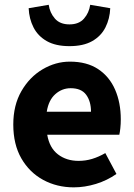

<svg xmlns="http://www.w3.org/2000/svg" viewBox="-20 -786 573 818"><path d="M294.4 12.2Q222.7 12.2 164.1 -19.5Q105.5 -51.3 71 -111.1Q36.6 -170.9 36.6 -255.4Q36.6 -337.9 71.3 -397.9Q106 -458 161.4 -490.7Q216.8 -523.4 277.8 -523.4Q350.1 -523.4 398.2 -491.5Q446.3 -459.5 470.5 -403.8Q494.6 -348.1 494.6 -277.8Q494.6 -258.3 492.7 -240Q490.7 -221.7 488.3 -211.9H181.2Q190.9 -155.8 227.1 -128.2Q263.2 -100.6 314.9 -100.6Q344.7 -100.6 372.8 -109.1Q400.9 -117.7 428.7 -133.8L476.1 -44.9Q436.5 -17.1 388.7 -2.4Q340.8 12.2 294.4 12.2ZM179.2 -310.1H367.7Q367.7 -354 347.2 -382.1Q326.7 -410.2 281.2 -410.2Q244.1 -410.2 215.6 -384.8Q187 -359.4 179.2 -310.1ZM275.9 -589.4Q217.3 -589.4 179.4 -610.8Q141.6 -632.3 122.8 -669.2Q104 -706.1 102.1 -751L187.5 -765.6Q192.4 -731.4 213.9 -706.8Q235.4 -682.1 275.9 -682.1Q316.4 -682.1 337.9 -706.8Q359.4 -731.4 364.3 -765.6L449.7 -751Q447.8 -706.1 429.2 -669.2Q410.6 -632.3 372.8 -610.8Q335 -589.4 275.9 -589.4Z"/></svg>

Font: Akatab Black
Style: Regular
Weight: 900
Designer: SIL Global
Foundry: SIL Global
Version: Version 4.000